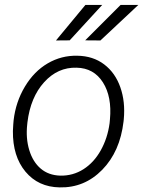

<svg xmlns="http://www.w3.org/2000/svg" viewBox="-20 -770 596 799"><path d="M36.6 -269Q45.4 -345.7 83.5 -409.4Q121.6 -473.1 178.5 -506.3Q235.4 -539.6 301.8 -538.1Q367.2 -537.1 413.3 -502.2Q459.5 -467.3 480.7 -407Q502 -346.7 495.1 -273.4L494.1 -264.2Q479.5 -139.2 405.5 -63.5Q331.5 12.2 228 9.8Q139.2 8.3 85.9 -55.7Q32.7 -119.6 33.7 -224.6L35.2 -252.4ZM93.3 -252.4Q86.9 -194.3 101.8 -145.3Q116.7 -96.2 149.4 -68.4Q182.1 -40.5 231 -39.1Q283.7 -38.1 327.4 -65.9Q371.1 -93.8 399.4 -144.5Q427.7 -195.3 436 -256.8L437.5 -272.9Q446.3 -367.2 408.4 -427Q370.6 -486.8 298.8 -488.3Q220.7 -490.7 163.8 -428Q106.9 -365.2 94.2 -261.2ZM481.9 -749.5H555.7L397.9 -601.6L334.5 -602.1ZM335.4 -749.5H405.3L270 -602.1L212.9 -601.6Z"/></svg>

Font: RobotoInd Light
Style: Italic
Weight: 300
Italic angle: -12°
Designer: Google
Version: Version 2.001151; 2014